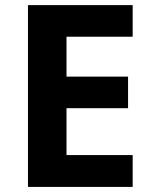

<svg xmlns="http://www.w3.org/2000/svg" viewBox="-20 -734 600 754"><path d="M501 0H89.8V-713.9H501V-589.8H241.2V-433.1H482.9V-309.1H241.2V-125H501Z"/></svg>

Font: Sahel FD
Style: Bold-FD
Weight: 700
Foundry: Saber Rastikerdar (saber.rastikerdar@gmail.com)
Version: Version 3.3.0